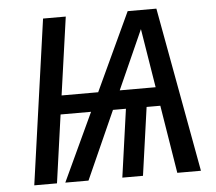

<svg xmlns="http://www.w3.org/2000/svg" viewBox="-50 -744 901 800"><g transform="rotate(-5 400.5 -344.5)"><path d="M392.9 -363.2 381.8 -284.6H196.4L156.5 0H61.5L158.5 -689.1H253.5L207.5 -363.2ZM512.4 -689.1H632.5L758.6 0H659.7L560.9 -609.7L288.3 0H191.3ZM403.3 -363.2H644.8L656.7 -284.6H369.2ZM472.7 -305.6H559.2L516.2 0H429.8Z"/></g></svg>

Font: Fira Sans Variable
Style: Italic
Weight: 397
Italic angle: -8°
Designer: Carrois Corporate & Edenspiekermann AG
Foundry: Carrois Corporate GbR & Edenspiekermann AG
Version: Version 4.202